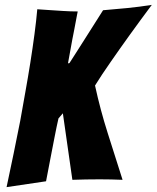

<svg xmlns="http://www.w3.org/2000/svg" viewBox="-20 -767 643 788"><path d="M7 1Q37 -139 63 -271Q73 -328 84 -389Q95 -450 104.5 -510Q114 -570 121.5 -626.5Q129 -683 133 -729Q156 -727 185 -725.5Q214 -724 239 -722Q269 -720 299 -720Q298 -716 296 -705Q294 -694 291 -678.5Q288 -663 284.5 -644Q281 -625 277 -606Q269 -562 259 -507L265 -508Q275 -524 293.5 -552.5Q312 -581 332 -613Q352 -645 371 -674.5Q390 -704 403 -725Q453 -729 503 -734Q553 -739 603 -747Q556 -684 512 -623Q493 -597 473.5 -569Q454 -541 435 -514Q416 -487 399.5 -462Q383 -437 370 -416Q392 -315 422 -221Q452 -127 483 -29Q460 -30 436 -30.5Q412 -31 389 -31Q360 -31 333 -30.5Q306 -30 277 -29Q268 -94 257.5 -165.5Q247 -237 238 -302L220 -281Q213 -251 204.5 -207Q196 -163 188 -122Q179 -74 169 -23Z"/></svg>

Font: Bangers
Style: Regular
Weight: 400
Designer: vernon adams
Foundry: Vernon Adams
Version: Version 2.000